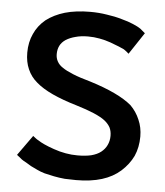

<svg xmlns="http://www.w3.org/2000/svg" viewBox="-48 -656 614 713"><g transform="rotate(5 259.0 -299.5)"><path d="M35.2 -60.5Q37.1 -59.6 43.9 -53.7Q47.9 -49.8 54.7 -44.9Q61.5 -40 71.3 -35.2Q80.1 -29.3 90.8 -23.4Q102.5 -17.6 115.2 -11.7Q127 -5.9 143.6 -1Q159.2 2.9 178.7 6.8Q198.2 10.7 219.7 12.7Q240.2 13.7 261.7 13.7Q316.4 13.7 357.4 1Q398.4 -11.7 426.8 -37.1Q455.1 -62.5 470.7 -94.7Q485.4 -127.9 485.4 -168Q485.4 -202.1 472.7 -230.5Q460.9 -258.8 438.5 -281.2Q414.1 -301.8 375 -320.3Q335.9 -338.9 282.2 -355.5Q243.2 -366.2 216.8 -377Q190.4 -387.7 176.8 -397.5Q163.1 -406.2 156.2 -418.9Q149.4 -430.7 149.4 -446.3Q149.4 -463.9 156.2 -477.5Q163.1 -491.2 177.7 -501Q193.4 -510.7 212.9 -515.6Q233.4 -521.5 259.8 -521.5Q282.2 -521.5 302.7 -517.6Q324.2 -513.7 343.8 -506.8Q363.3 -499 377 -494.1Q389.6 -488.3 396.5 -485.4Q402.3 -480.5 407.2 -477.5Q412.1 -473.6 415 -470.7Q432.6 -498 468.8 -551.8Q463.9 -555.7 450.2 -567.4Q440.4 -574.2 421.9 -582Q404.3 -589.8 377.9 -596.7Q351.6 -604.5 322.3 -608.4Q293 -613.3 259.8 -613.3Q207 -613.3 166 -601.6Q126 -589.8 96.7 -567.4Q68.4 -543.9 54.7 -512.7Q40 -481.4 40 -442.4Q40 -407.2 51.8 -380.9Q63.5 -353.5 86.9 -334Q110.4 -313.5 148.4 -295.9Q186.5 -278.3 239.3 -262.7Q278.3 -251 305.7 -239.3Q333 -227.5 346.7 -216.8Q360.4 -206.1 368.2 -192.4Q375 -178.7 375 -161.1Q375 -141.6 367.2 -126Q360.4 -111.3 345.7 -99.6Q332 -88.9 309.6 -83Q288.1 -78.1 258.8 -78.1Q236.3 -78.1 214.8 -82Q192.4 -85.9 169.9 -93.8Q147.5 -101.6 132.8 -108.4Q118.2 -115.2 111.3 -120.1Q103.5 -124 97.7 -128.9Q92.8 -132.8 88.9 -135.7Q71.3 -111.3 35.2 -60.5Z"/></g></svg>

Font: TextaAlt
Style: Bold
Weight: 400
Designer: Daniel Hernandez & Miguel Hernandez
Version: Version 1.005;com.myfonts.easy.latinotype.texta.alt-bold.wfk